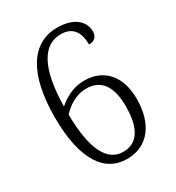

<svg xmlns="http://www.w3.org/2000/svg" viewBox="-176 -830 866 947"><g transform="rotate(-30 256.5 -357.0)"><path d="M270 10C388 10 459 -79 459 -224C459 -356 388 -431 279 -431C211 -431 162 -399 129 -370C132 -587 192 -687 293 -687C360 -687 389 -644 389 -573C420 -573 438 -589 438 -621C438 -674 393 -724 294 -724C147 -724 63 -592 63 -346C63 -98 147 10 270 10ZM272 -30C181 -30 131 -124 129 -324C156 -353 203 -392 268 -392C352 -392 394 -332 394 -219C394 -94 352 -30 272 -30Z"/></g></svg>

Font: Noto Serif Georgian SemiCondensed Light
Style: Regular
Weight: 300
Width: 4
Designer: Monotype Design Team, Akaki Razmadze
Foundry: Google LLC
Version: Version 2.003